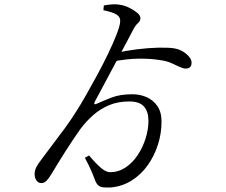

<svg xmlns="http://www.w3.org/2000/svg" viewBox="-20 -812 1040 882"><path d="M490 49Q468 50 454 48.5Q440 47 431 39Q422 31 416 14Q406 -13 395.5 -36Q385 -59 370 -87L389 -98Q420 -61 443.5 -41Q467 -21 485 -21Q524 -21 556.5 -42.5Q589 -64 612.5 -99.5Q636 -135 649 -176.5Q662 -218 662 -257Q662 -299 641.5 -322.5Q621 -346 574 -346Q522 -346 481.5 -329Q441 -312 408.5 -283.5Q376 -255 349 -219Q332 -195 314 -168Q296 -141 278.5 -113.5Q261 -86 246 -61.5Q231 -37 219 -17Q206 5 195 17Q184 29 171 29Q157 30 148 17.5Q139 5 139 -12Q139 -29 147 -44.5Q155 -60 179 -91Q197 -116 223.5 -150.5Q250 -185 279 -224.5Q308 -264 332 -303Q349 -329 373.5 -372Q398 -415 425.5 -465.5Q453 -516 476.5 -565Q500 -614 515.5 -653.5Q531 -693 532 -713Q534 -733 516.5 -744.5Q499 -756 455 -765L457 -787Q478 -791 497 -792Q516 -793 532 -790Q552 -787 573.5 -776.5Q595 -766 610 -753.5Q625 -741 625 -729Q625 -715 613.5 -705.5Q602 -696 590 -672Q583 -658 566 -626.5Q549 -595 527.5 -554.5Q506 -514 484 -473Q462 -432 444 -398Q426 -364 416 -346Q412 -338 413.5 -334.5Q415 -331 426 -336Q454 -349 493 -364Q532 -379 588 -379Q623 -379 653 -366Q683 -353 702.5 -325.5Q722 -298 722 -253Q722 -199 705.5 -147.5Q689 -96 659 -53.5Q629 -11 586 16.5Q543 44 490 49ZM833 -497Q822 -497 805.5 -504.5Q789 -512 767.5 -522Q746 -532 715 -536Q673 -543 617 -542.5Q561 -542 492 -528L509 -568Q557 -579 609 -585.5Q661 -592 707 -593Q753 -594 780 -590Q811 -585 835.5 -564.5Q860 -544 860 -524Q860 -497 833 -497Z"/></svg>

Font: Noto Serif SC ExtraLight
Style: Regular
Weight: 400
Version: Version 2.002-H1;hotconv 1.1.0;makeotfexe 2.6.0